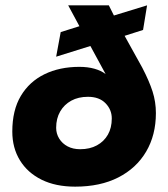

<svg xmlns="http://www.w3.org/2000/svg" viewBox="-20 -688 630 718"><path d="M261 10Q188 10 135.5 -16Q83 -42 54.5 -88.5Q26 -135 26 -196Q26 -276 58 -329.5Q90 -383 146.5 -410.5Q203 -438 277 -438Q308 -438 333 -431Q358 -424 375 -411L318 -516L190 -476L207 -568L277 -590L235 -668H387L406 -630L530 -668L515 -576L446 -554L512 -435Q538 -385 550.5 -346Q563 -307 563 -265Q563 -183 526.5 -121Q490 -59 422.5 -24.5Q355 10 261 10ZM280 -130Q316 -130 342.5 -144.5Q369 -159 383.5 -184.5Q398 -210 398 -245Q398 -278 374.5 -302Q351 -326 309 -326Q273 -326 246.5 -311.5Q220 -297 205 -271Q190 -245 190 -210Q190 -188 201.5 -169.5Q213 -151 233 -140.5Q253 -130 280 -130Z"/></svg>

Font: Gantari ExtraBold
Style: Italic
Weight: 800
Italic angle: -10°
Designer: Anugrah Pasau
Foundry: Lafontype
Version: Version 1.000